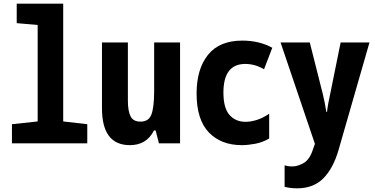

<svg xmlns="http://www.w3.org/2000/svg" viewBox="-20 -780 2040 1045"><path d="M455 0V-104L324 -119V-760H71V-654L185 -644V-119L45 -104V0Z M818 -70H827L845 0H960V-549H819V-285Q819 -198 804.5 -158Q790 -118 745 -118Q705 -118 690.5 -147Q676 -176 676 -233V-549H535V-191Q535 10 687 10Q778 10 818 -70Z M1445 -26V-161Q1410 -137 1377 -127Q1344 -117 1317 -117Q1262 -117 1229 -154.5Q1196 -192 1196 -276Q1196 -432 1315 -432Q1368 -432 1417 -403L1462 -520Q1391 -559 1299 -559Q1174 -559 1112 -481.5Q1050 -404 1050 -271Q1050 -129 1116.5 -59.5Q1183 10 1296 10Q1329 10 1369 2.5Q1409 -5 1445 -26Z M1823 35 1991 -549H1834L1777 -268Q1771 -241 1766.5 -216.5Q1762 -192 1760 -171H1756Q1749 -218 1737 -268L1666 -549H1507L1694 3L1685 28Q1667 87 1634 106.5Q1601 126 1569 126Q1550 126 1529 120V237Q1563 245 1597 245Q1686 245 1740 190.5Q1794 136 1823 35Z"/></svg>

Font: Noto Sans Mono UI Condensed ExtraBold
Style: Regular
Weight: 800
Width: 3
Designer: Monotype Design team
Foundry: Monotype Imaging Inc.
Version: 1.000